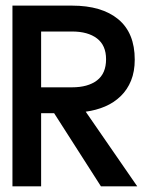

<svg xmlns="http://www.w3.org/2000/svg" viewBox="-20 -657 586 677"><path d="M463.9 0H335.9L170.9 -257.8H125V0H23.9V-637.2H233.9Q338.9 -637.2 397 -589.1Q455.1 -541 455.1 -446.8Q455.1 -404.8 442.1 -372.8Q429.2 -340.8 405.5 -317.9Q381.8 -294.9 350.3 -281.5Q318.8 -268.1 282.2 -263.2ZM354 -448.2Q354 -497.1 322 -521.5Q290 -545.9 233.9 -545.9H125V-349.1H233.9Q290 -349.1 322 -373.5Q354 -397.9 354 -448.2Z"/></svg>

Font: Anonymous Pro
Style: Bold
Weight: 700
Monospace: yes
Designer: Mark Simonson
Version: Version 1.003